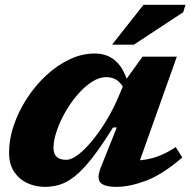

<svg xmlns="http://www.w3.org/2000/svg" viewBox="-20 -750 778 784"><path d="M392.5 -68.5 457 -229.5H441.5Q393 -151.5 355.2 -103.5Q317.5 -55.5 285.5 -30.2Q253.5 -5 224 4Q194.5 13 163.5 13Q125 13 91.8 -2.2Q58.5 -17.5 37.8 -48.5Q17 -79.5 17 -127Q17 -181.5 36.2 -238.2Q55.5 -295 89.5 -347.5Q123.5 -400 168 -441.5Q212.5 -483 263.2 -507.2Q314 -531.5 366.5 -531.5Q461.5 -531.5 497 -428.5L562 -518.5H702L551.5 -95.5Q588 -98.5 622.8 -110.8Q657.5 -123 697.5 -149.5L724.5 -107Q641.5 -36 574.8 -11.5Q508 13 456 13Q405 13 389.5 -5Q374 -23 392.5 -68.5ZM198.5 -146Q198.5 -97.5 250 -97.5Q273.5 -97.5 303 -121.2Q332.5 -145 363 -183.5Q393.5 -222 420 -267.5Q446.5 -313 464.5 -356.5L481.5 -396.5Q467 -419 450.2 -427Q433.5 -435 413.5 -435Q384.5 -435 354 -415Q323.5 -395 295.8 -362.5Q268 -330 246 -291.2Q224 -252.5 211.2 -214.2Q198.5 -176 198.5 -146ZM437.5 -567.5 566 -730.5H737.5L728 -700L526.5 -567.5Z"/></svg>

Font: Newsreader 6pt
Style: Bold Italic
Weight: 700
Italic angle: -17°
Designer: Hugues Gentile
Foundry: Production Type
Version: Version 1.003; ttfautohint (v1.8.3)